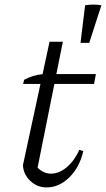

<svg xmlns="http://www.w3.org/2000/svg" viewBox="-20 -808 462 837"><path d="M183 9Q142 9 112 -19.5Q82 -48 80 -88L196 -626H254L139 -53L134 -88Q164 -51 202 -51Q238 -51 271.5 -79.5Q305 -108 326 -155L343 -149Q327 -79 282.5 -35Q238 9 183 9ZM81 -442 85 -460Q105 -471 125.5 -477Q146 -483 169 -485H398L390 -442ZM331 -621 351 -785Q388 -791 422 -785L369 -621Z"/></svg>

Font: Piazzolla Thin Light
Style: Italic
Weight: 300
Italic angle: -11.3°
Version: Version 2.005